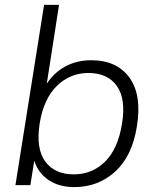

<svg xmlns="http://www.w3.org/2000/svg" viewBox="-20 -756 631 784"><path d="M283 8Q222 8 179 -20.5Q136 -49 120 -100L104 0H43L160 -736H221L171 -414Q200 -459 246.5 -484.5Q293 -510 353 -510Q457 -510 508.5 -439Q560 -368 539 -240Q520 -119 450.5 -55.5Q381 8 283 8ZM281 -44Q357 -44 409.5 -96.5Q462 -149 478 -250Q495 -351 457.5 -404.5Q420 -458 341 -458Q266 -458 212 -405Q158 -352 142 -252Q126 -150 164.5 -97Q203 -44 281 -44Z"/></svg>

Font: Mulish Light
Style: Italic
Weight: 300
Italic angle: -9°
Designer: Vernon Adams
Foundry: Vernon Adams
Version: Version 3.603; ttfautohint (v1.8.3)